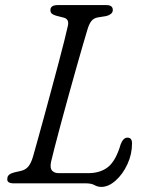

<svg xmlns="http://www.w3.org/2000/svg" viewBox="-20 -720 564 754"><path d="M317.5 0H34Q5 0 9 -20Q9.5 -36.5 36.5 -43L60.5 -48.5Q80 -52.5 91 -65.8Q102 -79 109.5 -104.5Q116 -128 127.8 -169.8Q139.5 -211.5 153.5 -263Q167.5 -314.5 182.2 -369Q197 -423.5 210.2 -473.5Q223.5 -523.5 233 -561.8Q242.5 -600 246.5 -618.5Q252.5 -644.5 231 -650.5L200 -658.5Q189.5 -661.5 183.8 -666.2Q178 -671 178 -680.5Q178 -700 207 -700H398Q423 -700 423 -680.5Q423 -671.5 415.5 -665.5Q408 -659.5 397.5 -657L363.5 -651.5Q348 -648.5 339.2 -637.8Q330.5 -627 324 -606Q317.5 -585 305.5 -543.5Q293.5 -502 278.5 -449.2Q263.5 -396.5 248 -340Q232.5 -283.5 218.5 -231.8Q204.5 -180 194.5 -141Q184.5 -102 180.5 -84.5Q175.5 -60 184.5 -50Q193.5 -40 211 -40H326Q374.5 -40 404.8 -64.5Q435 -89 454 -153.5Q464 -179.5 480.5 -179.5Q498.5 -179.5 498.5 -157Q498.5 -114 480.2 -74.8Q462 -35.5 434 -10.8Q406 14 378 14Q363.5 14 351.2 7Q339 0 317.5 0Z"/></svg>

Font: Fraunces 9pt S100 Light
Style: Italic
Weight: 300
Italic angle: -16°
Version: Version 1.000; ttfautohint (v1.8.3)